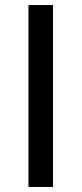

<svg xmlns="http://www.w3.org/2000/svg" viewBox="-20 -743 324 763"><path d="M190.6 -723V0H93.1V-723Z"/></svg>

Font: Public Sans VF
Style: Regular
Weight: 400
Designer: Pablo Impallari, Rodrigo Fuenzalida (Modified by Dan O. Williams and USWDS)
Version: Version 1.003